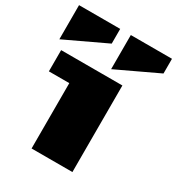

<svg xmlns="http://www.w3.org/2000/svg" viewBox="-205 -901 939 1018"><g transform="rotate(30 264.5 -392.0)"><path d="M-20 -575V-784H232V-694ZM17 -400V-530H392V0H142V-400ZM297 -575V-784H549V-694Z"/></g></svg>

Font: Stalinist One
Style: Regular
Weight: 400
Designer: Jovanny Lemonad
Foundry: Alexey Maslov, Jovanny Lemonad
Version: Version 3.004